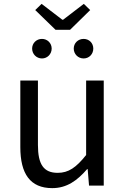

<svg xmlns="http://www.w3.org/2000/svg" viewBox="-20 -959 647 992"><path d="M250 13C325 13 379 -26 430 -85H433L440 0H516V-543H425V-158C373 -93 334 -66 278 -66C206 -66 176 -109 176 -210V-543H85V-199C85 -61 136 13 250 13ZM195 -939 162 -907 267 -805H342L446 -907L413 -939L306 -857H302ZM197 -657C225 -657 247 -680 247 -708C247 -736 225 -758 197 -758C168 -758 146 -736 146 -708C146 -680 168 -657 197 -657ZM412 -657C441 -657 462 -680 462 -708C462 -736 441 -758 412 -758C383 -758 361 -736 361 -708C361 -680 383 -657 412 -657Z"/></svg>

Font: Source Han Sans CN Regular
Style: Regular
Weight: 400
Designer: Ryoko NISHIZUKA (kana & ideographs); Paul D. Hunt (Latin, Greek & Cyrillic); Wenlong ZHANG (bopomofo); Sandoll Communica
Foundry: Adobe Systems Incorporated
Version: Version 1.004;PS 1.004;hotconv 1.0.82;makeotf.lib2.5.63406